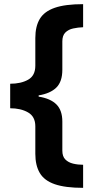

<svg xmlns="http://www.w3.org/2000/svg" viewBox="-20 -740 452 924"><path d="M380 164Q294 164 243.5 146.5Q193 129 171.5 92.5Q150 56 150 0V-132Q150 -179 115 -199Q80 -219 29 -219V-337Q81 -337 115.5 -356.5Q150 -376 150 -424V-557Q150 -613 171.5 -649Q193 -685 243.5 -702.5Q294 -720 380 -720V-609Q355 -608 332 -603Q309 -598 294.5 -583.5Q280 -569 280 -541V-404Q280 -347 251 -318.5Q222 -290 166 -281V-275Q223 -266 251.5 -237.5Q280 -209 280 -155V-15Q280 13 294.5 27.5Q309 42 332 47.5Q355 53 380 53Z"/></svg>

Font: Noto Sans Cherokee
Style: Bold
Weight: 700
Designer: Monotype Design Team
Foundry: Monotype Imaging Inc.
Version: Version 2.001; ttfautohint (v1.8.4.7-5d5b)